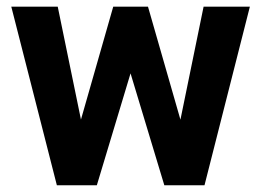

<svg xmlns="http://www.w3.org/2000/svg" viewBox="-20 -548 775 568"><path d="M315 -528.3H404.7L378 -370.2L266.5 0H190.8L203.6 -138.7ZM230.8 -139.4 236.2 0H148.2L13.4 -528.3H150.8ZM582.3 -528.3H719.2L585 0H496.9L503.9 -145.8ZM528.9 -141.4 542.4 0H466.1L354.5 -369.7L328.6 -528.3H417.8Z"/></svg>

Font: Heebo
Style: Regular
Weight: 400
Designer: Oded Ezer
Foundry: Ezer Type House
Version: Version 3.100